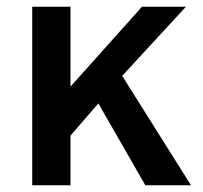

<svg xmlns="http://www.w3.org/2000/svg" viewBox="-20 -552 604 572"><path d="M413 0 273 -244 190 -148V0H76V-532H190V-294L403 -532H534L344 -326L549 0Z"/></svg>

Font: Steamflix Grotesk
Style: Regular
Weight: 400
Designer: Julieta Ulanovsky
Foundry: Julieta Ulanovsky
Version: Version 4.000;PS 004.000;hotconv 1.0.88;makeotf.lib2.5.64775